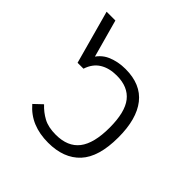

<svg xmlns="http://www.w3.org/2000/svg" viewBox="-161 -712 851 851"><g transform="rotate(45 264.5 -287.0)"><path d="M261 10Q207 10 164.5 -7.5Q122 -25 90 -62L128 -98Q152 -72 182.5 -55.5Q213 -39 260 -39Q335 -39 371 -85.5Q407 -132 407 -230Q407 -327 372 -371.5Q337 -416 266 -416Q219 -416 186.5 -396Q154 -376 140 -333H103L34 -584H89L144 -385L126 -387Q148 -430 187 -447Q226 -464 273 -464Q369 -464 417 -403Q465 -342 465 -227Q465 -104 412 -47Q359 10 261 10Z"/></g></svg>

Font: Noto Sans Thai Light
Style: Regular
Weight: 300
Designer: Monotype Design Team
Foundry: Monotype Imaging Inc.
Version: Version 2.001